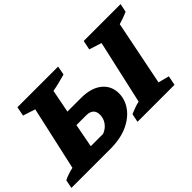

<svg xmlns="http://www.w3.org/2000/svg" viewBox="-129 -991 1325 1325"><g transform="rotate(-45 533.5 -328.5)"><path d="M-35 0 -23 -62Q-3 -72 20 -80Q43 -88 68 -93L172 -560L82 -589L95 -657H492L480 -592Q448 -583 416 -575Q384 -567 351 -561L318 -392H450Q549 -392 604 -347.5Q659 -303 659 -229Q659 -169 621.5 -116.5Q584 -64 514 -32Q444 0 345 0ZM610 0 623 -62Q645 -71 667.5 -79.5Q690 -88 714 -93L819 -560L728 -589L742 -657H1102L1089 -595Q1069 -586 1046.5 -578Q1024 -570 1000 -563L905 -90L985 -69L971 0ZM263 -109H383Q420 -123 441 -152.5Q462 -182 462 -217Q462 -282 390 -282H296Z"/></g></svg>

Font: Piazzolla SC ExtraBold
Style: Italic
Weight: 800
Italic angle: -11.3°
Designer: Juan Pablo del Peral
Foundry: Huerta Tipografica
Version: Version 1.330